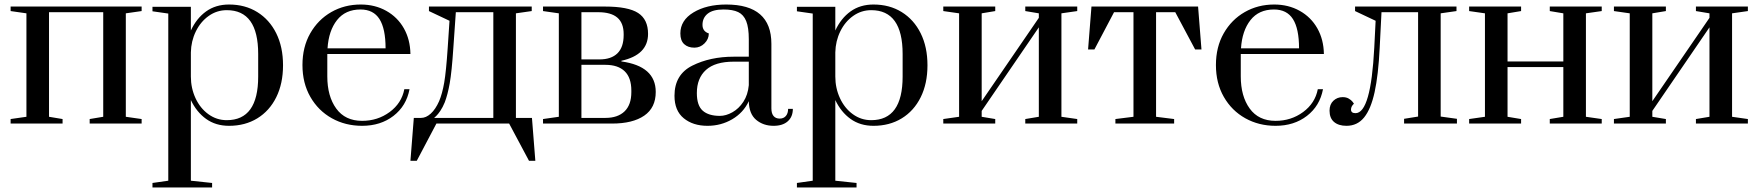

<svg xmlns="http://www.w3.org/2000/svg" viewBox="-20 -547 7785 850"><path d="M27 0V-20L97 -30V-488L27 -498V-518H607V-498L537 -488V-30L607 -20V0H377V-20L437 -30V-493H197V-30L257 -20V0Z M655 263 725 253V-487L655 -497V-517H825V-412Q850 -466 892.5 -496.5Q935 -527 994 -527Q1065 -527 1119 -493.5Q1173 -460 1203 -399.5Q1233 -339 1233 -258Q1233 -177 1203 -116.5Q1173 -56 1119 -23Q1065 10 994 10Q935 10 892.5 -20.5Q850 -51 825 -104V253L919 263V283H655ZM1123 -208V-308Q1123 -502 984 -502Q940 -502 904 -476.5Q868 -451 847 -408Q826 -365 825 -315V-208Q825 -157 845.5 -112.5Q866 -68 902.5 -41.5Q939 -15 984 -15Q1123 -15 1123 -208Z M1319 -259Q1319 -339 1353.5 -399.5Q1388 -460 1446.5 -493.5Q1505 -527 1577 -527Q1640 -527 1690 -499Q1740 -471 1768 -421.5Q1796 -372 1797 -308H1429V-209Q1429 -121 1468.5 -66.5Q1508 -12 1583 -12Q1652 -12 1705 -51Q1758 -90 1770 -152H1793Q1779 -78 1722 -34Q1665 10 1583 10Q1509 10 1449 -23.5Q1389 -57 1354 -118Q1319 -179 1319 -259ZM1687 -333Q1687 -420 1660 -462.5Q1633 -505 1576 -505Q1509 -505 1472 -458Q1435 -411 1430 -333Z M2350 165H2322L2234 0H1912L1825 165H1797L1812 -25H1844Q1866 -25 1887 -44Q1908 -63 1924 -99Q1938 -132 1946.5 -181Q1955 -230 1962 -335L1970 -455L1879 -498V-518H2334V-498L2264 -488V-25H2335ZM2164 -493H1998L1987 -335Q1980 -229 1971 -178.5Q1962 -128 1949 -94Q1940 -72 1929.5 -56.5Q1919 -41 1911.5 -34Q1904 -27 1902 -25H2164Z M2384 -20 2454 -30V-488L2384 -498V-518H2658Q2761 -518 2805 -489.5Q2849 -461 2849 -397Q2849 -304 2731 -278V-275Q2883 -254 2883 -140Q2883 -70 2832 -35Q2781 0 2690 0H2384ZM2634 -284Q2686 -284 2713.5 -311Q2741 -338 2741 -392V-396Q2741 -445 2713 -469Q2685 -493 2628 -493H2554V-284ZM2660 -25Q2715 -25 2745 -54Q2775 -83 2775 -139V-146Q2775 -203 2745.5 -231.5Q2716 -260 2660 -260H2554V-25Z M2966 -123Q2966 -217 3045 -256.5Q3124 -296 3228 -296H3295V-373Q3295 -425 3283.5 -453.5Q3272 -482 3248 -493.5Q3224 -505 3183 -505Q3136 -505 3113 -486.5Q3090 -468 3090 -437Q3090 -408 3118 -399Q3118 -374 3099 -355Q3080 -336 3054 -336Q3026 -336 3009 -351.5Q2992 -367 2992 -399Q2992 -457 3050 -492Q3108 -527 3195 -527Q3395 -527 3395 -353V-67Q3395 -45 3404.5 -33.5Q3414 -22 3432 -22Q3449 -22 3459 -33.5Q3469 -45 3469 -65H3490Q3490 -30 3467.5 -10Q3445 10 3405 10Q3359 10 3327.5 -16.5Q3296 -43 3295 -99Q3271 -48 3221.5 -19Q3172 10 3112 10Q3048 10 3007 -23.5Q2966 -57 2966 -123ZM3295 -170V-274H3228Q3146 -274 3105.5 -237.5Q3065 -201 3065 -135Q3065 -80 3091 -57Q3117 -34 3167 -34Q3194 -34 3222.5 -50Q3251 -66 3271 -96.5Q3291 -127 3295 -170Z M3508 263 3578 253V-487L3508 -497V-517H3678V-412Q3703 -466 3745.5 -496.5Q3788 -527 3847 -527Q3918 -527 3972 -493.5Q4026 -460 4056 -399.5Q4086 -339 4086 -258Q4086 -177 4056 -116.5Q4026 -56 3972 -23Q3918 10 3847 10Q3788 10 3745.5 -20.5Q3703 -51 3678 -104V253L3772 263V283H3508ZM3976 -208V-308Q3976 -502 3837 -502Q3793 -502 3757 -476.5Q3721 -451 3700 -408Q3679 -365 3678 -315V-208Q3678 -157 3698.5 -112.5Q3719 -68 3755.5 -41.5Q3792 -15 3837 -15Q3976 -15 3976 -208Z M4156 0V-20L4226 -30V-488L4156 -498V-518H4386V-498L4326 -488V-99L4579 -468V-488L4519 -498V-518H4749V-498L4679 -488V-30L4749 -20V0H4519V-20L4579 -30V-426L4326 -56V-30L4386 -20V0Z M4918 0V-20L4998 -30V-493H4912L4825 -328H4797L4812 -518H5284L5299 -328H5271L5183 -493H5098V-30L5178 -20V0Z M5363 -259Q5363 -339 5397.5 -399.5Q5432 -460 5490.5 -493.5Q5549 -527 5621 -527Q5684 -527 5734 -499Q5784 -471 5812 -421.5Q5840 -372 5841 -308H5473V-209Q5473 -121 5512.5 -66.5Q5552 -12 5627 -12Q5696 -12 5749 -51Q5802 -90 5814 -152H5837Q5823 -78 5766 -34Q5709 10 5627 10Q5553 10 5493 -23.5Q5433 -57 5398 -118Q5363 -179 5363 -259ZM5731 -333Q5731 -420 5704 -462.5Q5677 -505 5620 -505Q5553 -505 5516 -458Q5479 -411 5474 -333Z M5866 -57Q5866 -85 5883 -101Q5900 -117 5924 -117Q5940 -117 5951 -110.5Q5962 -104 5967.5 -97Q5973 -90 5974 -88Q5961 -76 5961 -62Q5961 -46 5981 -46Q6049 -46 6064 -336L6070 -455L5979 -498V-518H6428V-498L6358 -488V-31L6430 -21V0H6196V-21L6258 -31V-493H6096L6088 -335Q6082 -214 6065.5 -139Q6049 -64 6019 -27Q5989 10 5941 10Q5906 10 5886 -7Q5866 -24 5866 -57Z M6484 0V-20L6554 -30V-488L6484 -498V-518H6714V-498L6654 -488V-275H6901V-488L6841 -498V-518H7071V-498L7001 -488V-30L7071 -20V0H6841V-20L6901 -30V-250H6654V-30L6714 -20V0Z M7125 0V-20L7195 -30V-488L7125 -498V-518H7355V-498L7295 -488V-99L7548 -468V-488L7488 -498V-518H7718V-498L7648 -488V-30L7718 -20V0H7488V-20L7548 -30V-426L7295 -56V-30L7355 -20V0Z"/></svg>

Font: Prata
Style: Regular
Weight: 400
Designer: Ivan Petrov
Foundry: Cyreal
Version: Version 2.000